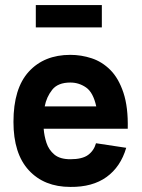

<svg xmlns="http://www.w3.org/2000/svg" viewBox="-20 -726 560 756"><path d="M121 -706H381V-618H121ZM358 -162 477 -144Q455 -69 399.5 -29Q344 11 257 10Q154 10 93.5 -55.5Q33 -121 33 -246Q33 -378 93.5 -444Q154 -510 257 -510Q300 -510 341 -496.5Q382 -483 414.5 -450.5Q447 -418 466 -361Q485 -304 483 -219H152Q154 -191 163 -163.5Q172 -136 194 -117.5Q216 -99 257 -99Q304 -99 327 -116Q350 -133 358 -162ZM257 -401Q208 -401 185.5 -372.5Q163 -344 156 -307H359Q347 -362 319 -381.5Q291 -401 257 -401Z"/></svg>

Font: Haskoy Bold
Style: Regular
Weight: 700
Designer: Ertekin Erdin
Foundry: Ertekin Erdin
Version: Version 1.500; ttfautohint (v1.8.3)